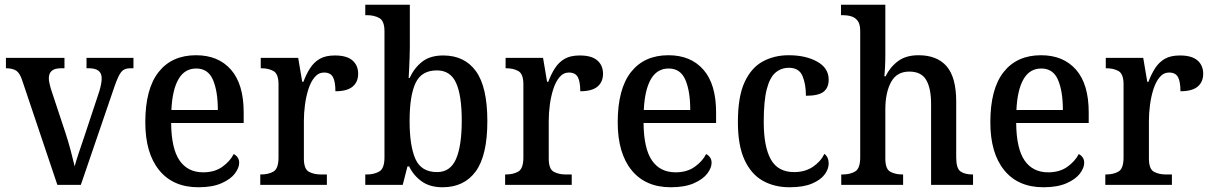

<svg xmlns="http://www.w3.org/2000/svg" viewBox="-20 -780 5110 810"><path d="M74 -440Q64 -471 49 -481.5Q34 -492 5 -492V-536H252V-492H237Q186 -492 186 -450Q186 -440 188.5 -429.5Q191 -419 194 -407L256 -220Q268 -184 278.5 -144Q289 -104 295 -78Q300 -98 312 -134Q324 -170 336 -205L399 -395Q409 -428 409 -450Q409 -492 355 -492H345V-536H543V-492H529Q504 -492 491.5 -476.5Q479 -461 463 -415L321 0H222Z M817 10Q710 10 651.5 -62Q593 -134 593 -264Q593 -405 649 -476Q705 -547 807 -547Q901 -547 954.5 -486Q1008 -425 1008 -306V-261H702Q703 -153 737.5 -103Q772 -53 837 -53Q885 -53 917.5 -76Q950 -99 966 -130Q975 -126 982 -116.5Q989 -107 989 -93Q989 -72 971 -48Q953 -24 914.5 -7Q876 10 817 10ZM899 -316Q899 -395 878.5 -443Q858 -491 808 -491Q759 -491 733 -446Q707 -401 703 -316Z M1078 0V-44H1081Q1113 -44 1134 -56.5Q1155 -69 1155 -116V-424Q1155 -468 1134 -480Q1113 -492 1083 -492H1080V-536H1238L1255 -435H1260Q1272 -467 1288 -492Q1304 -517 1328.5 -531.5Q1353 -546 1393 -546Q1443 -546 1467 -525Q1491 -504 1491 -469Q1491 -434 1467.5 -414.5Q1444 -395 1395 -395Q1395 -436 1384.5 -455Q1374 -474 1347 -474Q1324 -474 1307.5 -454.5Q1291 -435 1281 -403.5Q1271 -372 1266.5 -337Q1262 -302 1262 -271V-111Q1262 -67 1283 -55.5Q1304 -44 1333 -44H1359V0Z M1847 10Q1794 10 1759.5 -14.5Q1725 -39 1706 -78H1699L1679 0H1521V-44H1528Q1558 -44 1580 -56.5Q1602 -69 1602 -116V-648Q1602 -692 1580 -704Q1558 -716 1528 -716H1521V-760H1709V-579Q1709 -561 1708 -536Q1707 -511 1706 -487.5Q1705 -464 1704 -451H1708Q1728 -494 1761.5 -520Q1795 -546 1850 -546Q1940 -546 1988 -479.5Q2036 -413 2036 -269Q2036 -124 1987 -57Q1938 10 1847 10ZM1824 -54Q1880 -54 1904 -109.5Q1928 -165 1928 -271Q1928 -378 1904 -430.5Q1880 -483 1823 -483Q1758 -483 1733 -429.5Q1708 -376 1708 -270Q1708 -165 1732.5 -109.5Q1757 -54 1824 -54Z M2111 0V-44H2114Q2146 -44 2167 -56.5Q2188 -69 2188 -116V-424Q2188 -468 2167 -480Q2146 -492 2116 -492H2113V-536H2271L2288 -435H2293Q2305 -467 2321 -492Q2337 -517 2361.5 -531.5Q2386 -546 2426 -546Q2476 -546 2500 -525Q2524 -504 2524 -469Q2524 -434 2500.5 -414.5Q2477 -395 2428 -395Q2428 -436 2417.5 -455Q2407 -474 2380 -474Q2357 -474 2340.5 -454.5Q2324 -435 2314 -403.5Q2304 -372 2299.5 -337Q2295 -302 2295 -271V-111Q2295 -67 2316 -55.5Q2337 -44 2366 -44H2392V0Z M2810 10Q2703 10 2644.5 -62Q2586 -134 2586 -264Q2586 -405 2642 -476Q2698 -547 2800 -547Q2894 -547 2947.5 -486Q3001 -425 3001 -306V-261H2695Q2696 -153 2730.5 -103Q2765 -53 2830 -53Q2878 -53 2910.5 -76Q2943 -99 2959 -130Q2968 -126 2975 -116.5Q2982 -107 2982 -93Q2982 -72 2964 -48Q2946 -24 2907.5 -7Q2869 10 2810 10ZM2892 -316Q2892 -395 2871.5 -443Q2851 -491 2801 -491Q2752 -491 2726 -446Q2700 -401 2696 -316Z M3311 10Q3247 10 3198 -17.5Q3149 -45 3121 -105.5Q3093 -166 3093 -265Q3093 -373 3121.5 -434Q3150 -495 3198.5 -521Q3247 -547 3307 -547Q3379 -547 3427.5 -520Q3476 -493 3476 -444Q3476 -410 3454.5 -393Q3433 -376 3380 -376Q3380 -425 3365.5 -459.5Q3351 -494 3308 -494Q3276 -494 3252 -474Q3228 -454 3215 -404.5Q3202 -355 3202 -266Q3202 -161 3232 -107.5Q3262 -54 3330 -54Q3376 -54 3409 -76Q3442 -98 3458 -131Q3476 -117 3476 -90Q3476 -67 3459 -44Q3442 -21 3405.5 -5.5Q3369 10 3311 10Z M3529 0V-44H3536Q3566 -44 3587.5 -56.5Q3609 -69 3609 -116V-649Q3609 -678 3598.5 -692Q3588 -706 3571.5 -711Q3555 -716 3537 -716H3528V-760H3715V-549Q3715 -521 3713.5 -492.5Q3712 -464 3711 -458H3716Q3735 -497 3768.5 -522Q3802 -547 3855 -547Q3933 -547 3973.5 -500.5Q4014 -454 4014 -351V-116Q4014 -69 4032.5 -56.5Q4051 -44 4082 -44H4085V0H3908V-342Q3908 -407 3887.5 -442.5Q3867 -478 3816 -478Q3763 -478 3739 -433.5Q3715 -389 3715 -318V-111Q3715 -67 3736 -55.5Q3757 -44 3787 -44H3790V0Z M4382 10Q4275 10 4216.5 -62Q4158 -134 4158 -264Q4158 -405 4214 -476Q4270 -547 4372 -547Q4466 -547 4519.5 -486Q4573 -425 4573 -306V-261H4267Q4268 -153 4302.5 -103Q4337 -53 4402 -53Q4450 -53 4482.5 -76Q4515 -99 4531 -130Q4540 -126 4547 -116.5Q4554 -107 4554 -93Q4554 -72 4536 -48Q4518 -24 4479.5 -7Q4441 10 4382 10ZM4464 -316Q4464 -395 4443.5 -443Q4423 -491 4373 -491Q4324 -491 4298 -446Q4272 -401 4268 -316Z M4643 0V-44H4646Q4678 -44 4699 -56.5Q4720 -69 4720 -116V-424Q4720 -468 4699 -480Q4678 -492 4648 -492H4645V-536H4803L4820 -435H4825Q4837 -467 4853 -492Q4869 -517 4893.5 -531.5Q4918 -546 4958 -546Q5008 -546 5032 -525Q5056 -504 5056 -469Q5056 -434 5032.5 -414.5Q5009 -395 4960 -395Q4960 -436 4949.5 -455Q4939 -474 4912 -474Q4889 -474 4872.5 -454.5Q4856 -435 4846 -403.5Q4836 -372 4831.5 -337Q4827 -302 4827 -271V-111Q4827 -67 4848 -55.5Q4869 -44 4898 -44H4924V0Z"/></svg>

Font: Noto Serif Georgian SemiCondensed Medium
Style: Regular
Weight: 500
Width: 4
Designer: Monotype Design Team, Akaki Razmadze
Foundry: Google LLC
Version: Version 2.003; ttfautohint (v1.8.4.7-5d5b)